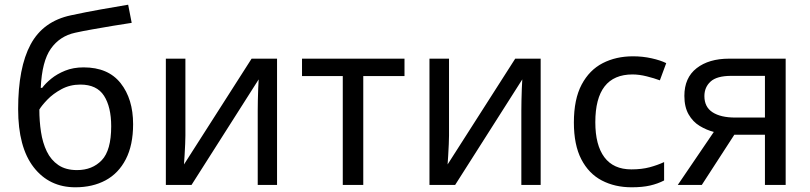

<svg xmlns="http://www.w3.org/2000/svg" viewBox="-20 -785 3440 815"><path d="M57 -322Q57 -498 110 -596.5Q163 -695 281 -720Q346 -734 408 -745Q470 -756 524 -765L539 -688Q504 -683 460 -675.5Q416 -668 373 -660.5Q330 -653 299 -646Q234 -632 196 -578.5Q158 -525 153 -412H159Q173 -431 197.5 -451Q222 -471 256.5 -485Q291 -499 335 -499Q439 -499 492 -432Q545 -365 545 -258Q545 -169 514 -109Q483 -49 428 -19.5Q373 10 300 10Q189 10 123 -75Q57 -160 57 -322ZM307 -63Q372 -63 412 -105Q452 -147 452 -249Q452 -331 421.5 -378.5Q391 -426 321 -426Q277 -426 241 -406.5Q205 -387 181 -362Q157 -337 147 -320Q147 -271 154 -225Q161 -179 178.5 -142.5Q196 -106 227.5 -84.5Q259 -63 307 -63Z M767 -209Q767 -197 766 -173Q765 -149 763.5 -125Q762 -101 761 -87L1048 -536H1156V0H1074V-316Q1074 -332 1074.5 -358Q1075 -384 1076 -409.5Q1077 -435 1078 -448L793 0H684V-536H767Z M1697 -462H1522V0H1435V-462H1262V-536H1697Z M1886 -209Q1886 -197 1885 -173Q1884 -149 1882.5 -125Q1881 -101 1880 -87L2167 -536H2275V0H2193V-316Q2193 -332 2193.5 -358Q2194 -384 2195 -409.5Q2196 -435 2197 -448L1912 0H1803V-536H1886Z M2661 10Q2590 10 2534.5 -19Q2479 -48 2447.5 -109Q2416 -170 2416 -265Q2416 -364 2449 -426Q2482 -488 2538.5 -517Q2595 -546 2667 -546Q2708 -546 2746 -537.5Q2784 -529 2808 -517L2781 -444Q2757 -453 2725 -461Q2693 -469 2665 -469Q2507 -469 2507 -266Q2507 -169 2545.5 -117.5Q2584 -66 2660 -66Q2704 -66 2737.5 -75Q2771 -84 2799 -97V-19Q2772 -5 2739.5 2.5Q2707 10 2661 10Z M2959 0H2857L3010 -225Q2979 -233 2950 -250.5Q2921 -268 2903 -299.5Q2885 -331 2885 -378Q2885 -455 2937 -495.5Q2989 -536 3075 -536H3315V0H3227V-213H3097ZM2970 -377Q2970 -331 3004.5 -308.5Q3039 -286 3101 -286H3227V-463H3084Q3023 -463 2996.5 -439Q2970 -415 2970 -377Z"/></svg>

Font: RS Noto Sans
Style: Regular
Weight: 400
Designer: Monotype Design Team
Foundry: Monotype Imaging Inc.
Version: Version 3.10